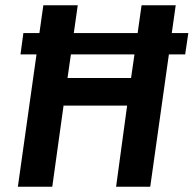

<svg xmlns="http://www.w3.org/2000/svg" viewBox="-20 -711 737 731"><path d="M697 -585H634L649 -691H519L504 -585H261L276 -691H145L130 -585H69L58 -504H119L48 0H179L222 -309H464L422 0H552L623 -504H685ZM479 -414H237L250 -504H492Z"/></svg>

Font: Fira Sans Medium
Style: Italic
Weight: 500
Italic angle: -8°
Designer: bBox Type GmbH & Carrois Corporate GbR & Edenspiekermann AG
Foundry: bBox Type GmbH & Carrois Corporate GbR & Edenspiekermann AG
Version: Version 4.301;PS 004.301;hotconv 1.0.88;makeotf.lib2.5.64775